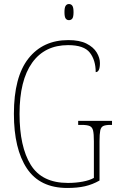

<svg xmlns="http://www.w3.org/2000/svg" viewBox="-20 -923 583 953"><path d="M314 10Q178 10 113.5 -87Q49 -184 49 -358Q49 -541 121 -632.5Q193 -724 319 -724Q375 -724 409.5 -706.5Q444 -689 460 -662.5Q476 -636 476 -610Q476 -565 455 -565Q455 -624 426 -661.5Q397 -699 318 -699Q202 -699 139.5 -611.5Q77 -524 77 -358Q77 -195 132.5 -105Q188 -15 317 -15Q356 -15 390.5 -21.5Q425 -28 446 -40V-222Q446 -258 442 -275Q438 -292 425 -297.5Q412 -303 386 -303H368V-323H536V-303H528Q504 -303 492.5 -297.5Q481 -292 477.5 -275Q474 -258 474 -222V-27Q439 -7 401.5 1.5Q364 10 314 10ZM322 -823Q312 -823 306 -831Q300 -839 300 -863Q300 -886 306 -894.5Q312 -903 322 -903Q333 -903 339 -894.5Q345 -886 345 -863Q345 -839 339 -831Q333 -823 322 -823Z"/></svg>

Font: Noto Serif Armenian Condensed Thin
Style: Regular
Weight: 100
Width: 3
Designer: Monotype Design Team
Foundry: Monotype Imaging Inc.
Version: Version 2.008; ttfautohint (v1.8.4.7-5d5b)